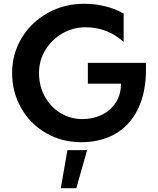

<svg xmlns="http://www.w3.org/2000/svg" viewBox="-20 -736 835 1014"><path d="M416 -107Q352 -107 299.5 -139Q247 -171 216.5 -226.5Q186 -282 186 -351Q186 -416 219 -471Q252 -526 308.5 -559Q365 -592 432 -592Q491 -592 542.5 -571.5Q594 -551 633 -514V-664Q589 -690 535 -703Q481 -716 424 -716Q319 -716 232 -667.5Q145 -619 94.5 -535.5Q44 -452 44 -351Q44 -249 92 -165Q140 -81 223.5 -33Q307 15 409 15Q511 15 588 -28.5Q665 -72 708 -159Q751 -246 751 -371V-404H444V-294H619Q619 -236 591 -193.5Q563 -151 516.5 -129Q470 -107 416 -107ZM440 57H336L301 258H383Z"/></svg>

Font: Geom SemiBold
Style: Bold
Weight: 600
Version: Version 1.102